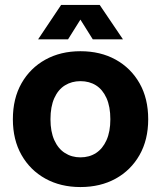

<svg xmlns="http://www.w3.org/2000/svg" viewBox="-20 -744 651 776"><path d="M305 12Q225 12 163.5 -22Q102 -56 67 -117.5Q32 -179 32 -262Q32 -346 67 -407.5Q102 -469 163.5 -503Q225 -537 305 -537Q386 -537 447.5 -503Q509 -469 544 -407.5Q579 -346 579 -262Q579 -179 544 -117.5Q509 -56 447.5 -22Q386 12 305 12ZM305 -108Q341 -108 368 -125.5Q395 -143 410.5 -177.5Q426 -212 426 -262Q426 -313 410.5 -347.5Q395 -382 368 -399Q341 -416 305 -416Q270 -416 242.5 -399Q215 -382 199.5 -347.5Q184 -313 184 -262Q184 -212 199.5 -177.5Q215 -143 242.5 -125.5Q270 -108 305 -108ZM227 -724H383L477 -585H355L276 -711H334L255 -585H134Z"/></svg>

Font: TikTok Sans 24pt
Style: Bold
Weight: 700
Version: Version 4.000